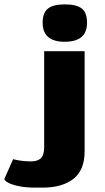

<svg xmlns="http://www.w3.org/2000/svg" viewBox="-100 -682 478 878"><path d="M95 -578Q95 -624 119.5 -643Q144 -662 196 -662Q250 -662 274 -643Q298 -624 298 -578Q298 -491 196 -491Q95 -491 95 -578ZM-80 136 -40 46Q-1 56 42 56Q72 56 87 41.5Q102 27 102 -10V-448H287V10Q287 96 235.5 136Q184 176 95 176H59Q19 176 -13 169.5Q-45 163 -62.5 153.5Q-80 144 -80 136Z"/></svg>

Font: Gold Bold
Style: Regular
Weight: 400
Designer: jaiki
Version: Version 1.000